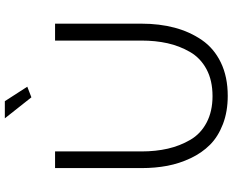

<svg xmlns="http://www.w3.org/2000/svg" viewBox="-104 -854 963 795"><g transform="rotate(-90 377.5 -456.5)"><path d="M285 -918H356L416 -825L372 -808ZM378 5Q313 5 261 -15Q209 -35 175.5 -68.5Q142 -102 120 -148.5Q98 -195 88.5 -245Q79 -295 79 -352V-710H148V-352Q148 -293 159.5 -243Q171 -193 196 -150Q221 -107 267.5 -82.5Q314 -58 377 -58Q442 -58 488.5 -83Q535 -108 560 -151.5Q585 -195 596 -244.5Q607 -294 607 -352V-710H677V-352Q677 -278 660.5 -215.5Q644 -153 609.5 -102.5Q575 -52 516 -23.5Q457 5 378 5Z"/></g></svg>

Font: Raleway-v4020
Style: Regular
Weight: 400
Designer: Matt McInerney, Pablo Impallari, Rodrigo Fuenzalida
Foundry: Matt McInerney, Pablo Impallari, Rodrigo Fuenzalida
Version: Version 4.020;PS 004.020;hotconv 1.0.88;makeotf.lib2.5.64775